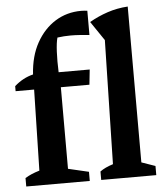

<svg xmlns="http://www.w3.org/2000/svg" viewBox="-53 -790 723 837"><g transform="rotate(-5 308.5 -371.5)"><path d="M18 -418V-440Q55 -473 100 -484Q105 -564 137 -621.5Q169 -679 219.5 -710.5Q270 -742 333 -742Q346 -742 360 -740V-634Q339 -636 318.5 -637.5Q298 -639 278 -639Q264 -639 249 -638Q234 -637 220 -635Q214 -614 212 -574Q210 -534 212 -484H348L341 -418H216V-61L306 -40V0H28V-37Q41 -45 56 -51.5Q71 -58 91 -64L99 -418ZM356 0V-37Q367 -45 380.5 -51.5Q394 -58 413 -64L425 -606L368 -690Q406 -712 448 -726Q490 -740 537 -743V-61L597 -40V0Z"/></g></svg>

Font: Piazzolla SemiBold
Style: Regular
Weight: 600
Designer: Juan Pablo del Peral
Foundry: Huerta Tipografica
Version: Version 1.330